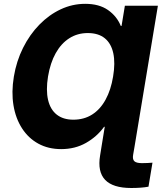

<svg xmlns="http://www.w3.org/2000/svg" viewBox="-20 -757 832 988"><path d="M792.5 -727.5 671.9 0H502L519 -104.5H515.6Q479 -53.7 422.6 -21.7Q366.2 10.3 294.9 10.3Q228.5 10.3 177.2 -17.8Q126 -45.9 93.3 -96.7Q60.5 -147.5 49.3 -215.3Q38.1 -283.2 51.3 -362.8Q64.5 -442.4 98.6 -510.7Q132.8 -579.1 182.4 -629.9Q231.9 -680.7 292.2 -709Q352.5 -737.3 418.5 -737.3Q490.2 -737.3 535.9 -705.3Q581.5 -673.3 601.6 -623.5H605.5L622.6 -727.5ZM357.4 -141.1Q412.6 -141.1 454.3 -167.7Q496.1 -194.3 523.4 -244.4Q550.8 -294.4 562 -363.3Q573.7 -432.6 563 -482.9Q552.2 -533.2 519.3 -560.1Q486.3 -586.9 431.6 -586.9Q378.9 -586.9 336.9 -560.3Q294.9 -533.7 266.8 -483.6Q238.8 -433.6 227.1 -363.3Q215.8 -293 227.3 -243.2Q238.8 -193.4 272 -167.2Q305.2 -141.1 357.4 -141.1ZM655.3 210.4Q561 210.4 521 168.5Q481 126.5 495.1 43L502 0H671.9L665 40Q661.1 63 671.6 72.8Q682.1 82.5 710.4 82.5Q725.1 82.5 739 81.8Q752.9 81.1 764.6 80.1L744.1 203.6Q726.6 207 703.9 208.7Q681.2 210.4 655.3 210.4Z"/></svg>

Font: Inter 20pt ExtraBold
Style: Italic
Weight: 800
Italic angle: -9.3988°
Version: Version 4.001;git-66647c0bb